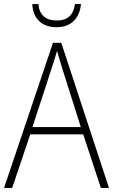

<svg xmlns="http://www.w3.org/2000/svg" viewBox="-20 -926 557 946"><path d="M477 0 390 -264H129L40 0H0L241 -715H282L517 0ZM288 -585Q282 -605 275 -628Q268 -651 261 -675Q254 -652 247 -629Q240 -606 233 -585L140 -300H378ZM379 -906Q374 -853 343 -822.5Q312 -792 258 -792Q205 -792 173.5 -821.5Q142 -851 139 -906H169Q172 -868 194.5 -846.5Q217 -825 259 -825Q301 -825 323 -846.5Q345 -868 349 -906Z"/></svg>

Font: Noto Sans Sinhala UI SemiCondensed ExtraLight
Style: Regular
Weight: 200
Width: 4
Designer: Jelle Bosma - Monotype Design Team
Foundry: Monotype Imaging Inc.
Version: Version 2.006; ttfautohint (v1.8.4.7-5d5b)